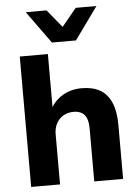

<svg xmlns="http://www.w3.org/2000/svg" viewBox="-61 -987 747 1034"><g transform="rotate(-5 312.0 -470.0)"><path d="M65 0V-705H217V-404H209Q233 -452 278.5 -479Q324 -506 382 -506Q442 -506 481.5 -483Q521 -460 541.5 -412.5Q562 -365 562 -292V0H406V-286Q406 -320 397.5 -341Q389 -362 371.5 -372.5Q354 -383 328 -383Q296 -383 272 -369Q248 -355 234.5 -329.5Q221 -304 221 -271V0ZM244 -765 118 -940H230L309 -844L388 -940H500L374 -765Z"/></g></svg>

Font: Nunito Sans 10pt ExtraBold
Style: Regular
Weight: 800
Designer: Vernon Adams
Foundry: Vernon Adams
Version: Version 3.101;gftools[0.9.27]